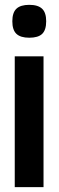

<svg xmlns="http://www.w3.org/2000/svg" viewBox="-20 -774 242 794"><path d="M101 -618Q65 -618 48 -634Q31 -650 31 -686Q31 -722 48 -738Q65 -754 101 -754Q137 -754 154 -738Q171 -722 171 -686Q171 -650 154.5 -634Q138 -618 101 -618ZM41 0V-541H160V0Z"/></svg>

Font: Georama Semi Condensed SemiBold
Style: Regular
Weight: 600
Width: 4
Designer: Jean-Baptiste Levee
Foundry: Production Type
Version: Version 1.000